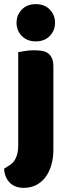

<svg xmlns="http://www.w3.org/2000/svg" viewBox="-27 -731 334 928"><path d="M53 -621Q53 -659 78.5 -685Q104 -711 146 -711Q188 -711 213.5 -685Q239 -659 239 -621Q239 -583 213.5 -557Q188 -531 146 -531Q104 -531 78.5 -557Q53 -583 53 -621ZM19 68Q41 54 51 29.5Q61 5 61 -25V-479Q72 -481 93.5 -484.5Q115 -488 137 -488Q159 -488 176.5 -485Q194 -482 206 -473Q218 -464 224.5 -448.5Q231 -433 231 -408V-9Q231 33 221 67Q211 101 192.5 125.5Q174 150 147.5 163.5Q121 177 88 177Q44 177 19 150.5Q-6 124 -7 84Z"/></svg>

Font: Baloo Bhai
Style: Regular
Weight: 400
Designer: Supriya Tembe, Noopur Datye and Ek Type
Foundry: Ek Type
Version: Version 1.443;PS 1.000;hotconv 16.6.51;makeotf.lib2.5.65220;